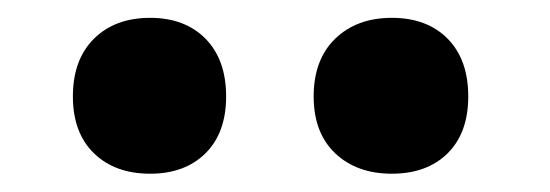

<svg xmlns="http://www.w3.org/2000/svg" viewBox="-20 -793 604 211"><path d="M410.6 -602.1Q372.1 -602.1 348.4 -624.5Q324.7 -647 324.7 -687Q324.7 -727.5 348.4 -750.5Q372.1 -773.4 410.6 -773.4Q449.2 -773.4 471.9 -750.5Q494.6 -727.5 494.6 -687Q494.6 -647 471.9 -624.5Q449.2 -602.1 410.6 -602.1ZM145 -602.1Q106.4 -602.1 83.3 -624.5Q60.1 -647 60.1 -687Q60.1 -727.5 83.3 -750.5Q106.4 -773.4 145 -773.4Q183.1 -773.4 205.8 -750.5Q228.5 -727.5 228.5 -687Q228.5 -647 205.8 -624.5Q183.1 -602.1 145 -602.1Z"/></svg>

Font: Comme Black
Style: Regular
Weight: 900
Version: Version 1.000;gftools[0.9.27]